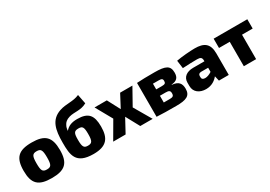

<svg xmlns="http://www.w3.org/2000/svg" viewBox="18 -1589 3451 2450"><g transform="rotate(-30 1743.5 -363.5)"><path d="M301 -511C105 -511 33 -440 33 -248C33 -57 105 12 301 12C496 12 568 -57 568 -248C568 -440 496 -511 301 -511ZM301 -383C362 -383 378 -358 378 -248C378 -139 362 -115 301 -115C239 -115 223 -139 223 -248C223 -358 239 -383 301 -383Z M1118 -740C1021 -697 929 -721 827 -686C673 -633 644 -501 644 -311C644 -129 654 12 916 12C1108 12 1172 -73 1172 -245C1172 -411 1117 -480 954 -480C866 -480 819 -455 780 -412H776C780 -438 783 -461 798 -486C811 -513 836 -540 889 -555C973 -578 1050 -550 1145 -602ZM909 -368C967 -368 982 -346 982 -246C982 -140 965 -116 906 -116C847 -116 831 -140 831 -246C831 -342 843 -368 909 -368Z M1791 0 1643 -254 1779 -497H1598L1500 -311L1402 -497H1221L1357 -254L1209 0H1392L1500 -199L1608 0Z M2219 -254V-258C2298 -264 2329 -300 2329 -371C2329 -475 2271 -503 2105 -503C1991 -503 1924 -502 1847 -497V2C1932 7 2006 8 2134 8C2282 8 2348 -19 2348 -123C2348 -202 2314 -247 2219 -254ZM2160 -346C2160 -313 2147 -303 2101 -303H2018V-387H2096C2145 -387 2160 -379 2160 -346ZM2103 -110H2018V-209H2101C2151 -209 2168 -198 2168 -160C2168 -119 2151 -110 2103 -110Z M2704 -511C2631 -511 2506 -500 2432 -486L2448 -368C2531 -373 2611 -375 2661 -375C2713 -375 2729 -360 2730 -318V-306H2565C2466 -306 2406 -258 2406 -179V-129C2406 -36 2481 13 2573 13C2659 13 2716 -31 2750 -73L2767 0H2912V-317C2912 -465 2838 -511 2704 -511ZM2584 -155V-172C2584 -195 2596 -210 2626 -211H2730V-150C2697 -128 2662 -115 2633 -115C2600 -115 2584 -129 2584 -155Z M3472 -497H2976V-360H3134V0H3315V-360H3472Z"/></g></svg>

Font: Exo 2 Extra Bold
Style: Regular
Weight: 800
Designer: Natanael Gama
Version: Version 1.001;PS 001.001;hotconv 1.0.88;makeotf.lib2.5.64775